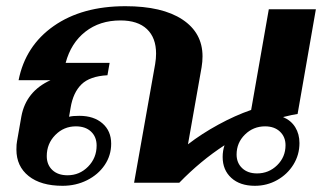

<svg xmlns="http://www.w3.org/2000/svg" viewBox="-20 -590 1040 620"><path d="M947 -128Q947 -90 927.5 -58.5Q908 -27 875 -8.5Q842 10 803 10Q755 10 727 -15.5Q699 -41 699 -83Q699 -103 705 -121Q628 -71 559 0H413L481 -383Q484 -401 484 -417Q484 -468 454.5 -496Q425 -524 369 -524Q302 -524 255.5 -487.5Q209 -451 192 -387H334L327 -347Q270 -344 243 -317.5Q216 -291 208 -242L203 -213Q215 -216 236 -216Q283 -216 311 -191.5Q339 -167 339 -126Q339 -88 318 -57Q297 -26 261 -8Q225 10 182 10Q112 10 72.5 -21.5Q33 -53 33 -107Q33 -125 35 -134L49 -214Q64 -295 143 -331H40Q62 -442 153.5 -506Q245 -570 385 -570Q504 -570 569 -527Q634 -484 634 -408Q634 -391 631 -373L587 -124Q631 -158 685 -187.5Q739 -217 791 -235L848 -560H1000L941 -222Q926 -220 894 -212Q920 -201 933.5 -179Q947 -157 947 -128ZM131 -86Q131 -58 149 -41Q167 -24 198 -24Q237 -24 264.5 -52Q292 -80 292 -120Q292 -148 274 -165Q256 -182 225 -182Q186 -182 158.5 -154Q131 -126 131 -86ZM902 -121Q902 -148 884 -165Q866 -182 836 -182Q798 -182 771 -155.5Q744 -129 744 -91Q744 -64 762 -47Q780 -30 810 -30Q848 -30 875 -56.5Q902 -83 902 -121Z"/></svg>

Font: Fahkwang
Style: Bold Italic
Weight: 700
Italic angle: -10°
Designer: Suppakit Chalermlarp | Katatrad Co.,Ltd.
Foundry: Cadson Demak Co.,Ltd.
Version: Version 1.000; ttfautohint (v1.6)